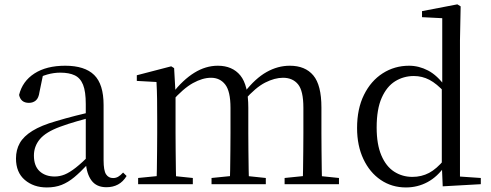

<svg xmlns="http://www.w3.org/2000/svg" viewBox="-20 -825 2200 860"><path d="M189.7 14.6Q130.5 14.6 91.1 -19.1Q51.6 -52.8 51.6 -115.1Q51.6 -153.9 68.8 -184.3Q85.9 -214.6 125.4 -239Q164.9 -263.5 230.9 -282.3Q272.8 -294.9 318.8 -306.7Q364.8 -318.5 404.8 -327.7V-303.3Q364.8 -293.3 323.7 -281.5Q282.6 -269.7 248.6 -257Q185.3 -233.6 158.6 -201.7Q131.9 -169.7 131.9 -128.2Q131.9 -81.6 157.5 -58Q183.2 -34.4 225.1 -34.4Q247.6 -34.4 269.6 -43.3Q291.6 -52.2 319.7 -74.2Q347.7 -96.3 385.8 -134.4L394.5 -87.1H370.9Q339.7 -53.7 312.5 -31.1Q285.2 -8.4 256.1 3.1Q227 14.6 189.7 14.6ZM456.8 13.6Q412.1 13.6 389.8 -16.6Q367.5 -46.7 364.2 -99.7V-103.3V-359Q364.2 -415 352.1 -445.3Q339.9 -475.6 314.7 -487.6Q289.6 -499.6 250 -499.6Q221.3 -499.6 192.1 -491.4Q162.9 -483.2 129.7 -464.7L173.2 -491.9L156.8 -412.7Q153.2 -386 140.7 -375.2Q128.1 -364.3 109.4 -364.3Q73.2 -364.3 65.5 -399.7Q80.4 -461 134.1 -495.8Q187.8 -530.6 272.2 -530.6Q359.5 -530.6 401.8 -489.2Q444 -447.8 444 -354.6V-107.7Q444 -60.8 455.1 -44.2Q466.1 -27.5 486.4 -27.5Q499 -27.5 509 -33.2Q519 -38.8 531.4 -52.1L547.1 -36.7Q531.2 -10.7 508.6 1.4Q486 13.6 456.8 13.6Z M598.7 0V-27.8L707.4 -38.6H739.8L843.7 -27.8V0ZM680.9 0Q682.1 -24.4 682.6 -65.3Q683.1 -106.3 683.6 -150.7Q684.1 -195.1 684.1 -228.5V-290.4Q684.1 -341 683.6 -380.9Q683.1 -420.7 680.9 -457.7L592.8 -462.6V-487.9L746.9 -528L759.9 -519.8L766.3 -406.1V-403.1V-228.5Q766.3 -195.1 766.8 -150.7Q767.3 -106.3 767.8 -65.3Q768.3 -24.4 769.3 0ZM927.5 0V-27.8L1034.6 -38.6H1068L1170.6 -27.8V0ZM1009.2 0Q1010.4 -24.4 1010.9 -64.8Q1011.4 -105.3 1011.9 -149.7Q1012.4 -194.1 1012.4 -228.5V-342.2Q1012.4 -416 988.8 -446.4Q965.2 -476.7 925.3 -476.7Q887.5 -476.7 844.1 -452.8Q800.8 -428.8 749.4 -370.6L740.1 -406H751.2Q799.5 -467.6 850.4 -499.1Q901.2 -530.6 955.6 -530.6Q1020.7 -530.6 1056.5 -487.1Q1092.2 -443.5 1092.2 -342.4V-228.5Q1092.2 -194.1 1092.7 -149.7Q1093.2 -105.3 1093.8 -64.8Q1094.4 -24.4 1095.4 0ZM1254.8 0V-27.8L1360.7 -38.6H1393.9L1498.3 -27.8V0ZM1335.2 0Q1336.9 -24.4 1337.4 -64.8Q1337.9 -105.3 1338.4 -149.7Q1338.9 -194.1 1338.9 -228.5V-342.2Q1338.9 -418.5 1314.8 -447.6Q1290.7 -476.7 1247.6 -476.7Q1210.6 -476.7 1167.8 -455.1Q1125 -433.4 1074.9 -376.5L1064.4 -412.6H1075.8Q1123.7 -474 1174 -502.3Q1224.2 -530.6 1278.1 -530.6Q1347.1 -530.6 1383.4 -487.2Q1419.7 -443.9 1419.7 -343.5V-228.5Q1419.7 -194.1 1420.2 -149.7Q1420.7 -105.3 1421.2 -64.8Q1421.7 -24.4 1422.7 0Z M1798.4 14.6Q1735 14.6 1685.4 -19Q1635.9 -52.6 1607.7 -112.6Q1579.4 -172.7 1579.4 -251.6Q1579.4 -337.9 1610.4 -400.3Q1641.3 -462.8 1694.3 -496.7Q1747.2 -530.6 1812.4 -530.6Q1856.2 -530.6 1897.3 -509.2Q1938.5 -487.7 1974.7 -437.5H1984.5L1971.8 -411.3Q1936.2 -450.3 1903.6 -467.4Q1871 -484.5 1833.8 -484.5Q1787.9 -484.5 1750 -461.1Q1712.2 -437.6 1689.7 -386.9Q1667.1 -336.1 1667.1 -253.7Q1667.1 -178.2 1688.2 -128.9Q1709.2 -79.6 1745.6 -56.1Q1782.1 -32.7 1827.2 -32.7Q1868.2 -32.7 1902 -50.6Q1935.7 -68.5 1970.4 -110.2L1982.9 -82.4H1973.5Q1939.7 -33.4 1895.1 -9.4Q1850.5 14.6 1798.4 14.6ZM1963 9.6 1958.9 -88.8V-91.6V-430.7L1960.9 -440.3V-743.5L1870.3 -748.1V-775.1L2028.5 -805.5L2043.3 -796.5L2040.3 -644.4V-34.2L2133.6 -27.8V0Z"/></svg>

Font: Noto Serif JP
Style: Regular
Weight: 200
Designer: Ryoko NISHIZUKA 西塚涼子 (kana & ideographs); Frank Grießhammer (Latin, Greek & Cyrillic); Wenlong ZHANG 张文龙 (bopomofo); San
Foundry: Adobe
Version: Version 2.001;hotconv 1.1.0;makeotfexe 2.6.0